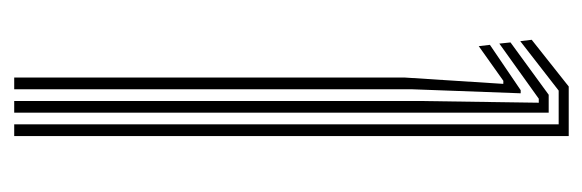

<svg xmlns="http://www.w3.org/2000/svg" viewBox="-302 -538 840 277"><g transform="rotate(90 118.5 -400.0)"><path d="M159.9 0V-785.5H111.2L39.9 -730.1L37.9 -746.6L105.3 -800H176.8V0ZM92.4 0V-564L101.5 -705.6L97.1 -705.7L47.1 -670.2L45.2 -686.3L110.6 -730.7H115.1L109.3 -574V0ZM126.2 0V-584L128.7 -756.8H122.9L43.4 -699.9L41.7 -716L117.2 -771.1H143V-594V0Z"/></g></svg>

Font: Big Shoulders Inline Text SC Thin
Style: Regular
Weight: 100
Designer: Patric King
Foundry: XO Type Co
Version: Version 2.002